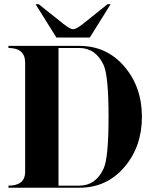

<svg xmlns="http://www.w3.org/2000/svg" viewBox="-20 -879 704 899"><path d="M322.3 -742.2Q336.9 -742.2 369.1 -767.6L483.4 -859.4H498L400.4 -703.1H244.1L146.5 -859.4H161.1L276.4 -767.6Q308.6 -742.2 322.3 -742.2ZM351.6 0H19.5V-9.8Q94.7 -9.8 97.7 -69.3V-585.9Q97.7 -654.3 19.5 -654.3V-664.1H351.6Q479.5 -664.1 562 -567.9Q644.5 -471.7 644.5 -332Q644.5 -192.4 562 -96.2Q479.5 0 351.6 0ZM351.6 -9.8Q427.7 -9.8 464.8 -88.9Q488.3 -138.7 488.3 -332Q488.3 -525.4 464.8 -575.2Q427.7 -654.3 351.6 -654.3H253.9V-9.8Z"/></svg>

Font: spinweradC
Style: Bold
Weight: 700
Width: 7
Version: Version 0.3